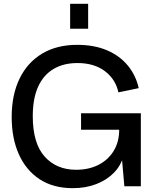

<svg xmlns="http://www.w3.org/2000/svg" viewBox="-20 -972 826 1002"><path d="M360 10Q258 10 187 -36.5Q116 -83 78.5 -166.5Q41 -250 41 -361Q41 -477 82 -561.5Q123 -646 199.5 -692Q276 -738 383 -738Q472 -738 538.5 -709.5Q605 -681 647 -630Q689 -579 704 -512L598 -490Q583 -559 527 -601Q471 -643 384 -643Q311 -643 258.5 -611.5Q206 -580 178.5 -518.5Q151 -457 151 -366Q151 -224 213 -155Q275 -86 377 -86Q443 -86 493.5 -111.5Q544 -137 573 -184Q602 -231 602 -295H403V-381H715V0H629L615 -159L624 -157Q611 -108 574.5 -70.5Q538 -33 483 -11.5Q428 10 360 10ZM346 -822V-952H440V-822Z"/></svg>

Font: BDO Grotesk
Style: Regular
Weight: 400
Designer: Deni Anggara
Foundry: Lokal Container
Version: Version 2.000